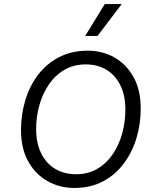

<svg xmlns="http://www.w3.org/2000/svg" viewBox="-20 -921 763 951"><path d="M348 10Q276 10 216 -23.5Q156 -57 120 -121Q84 -185 84 -277Q84 -354 105.5 -425Q127 -496 169 -551Q211 -606 273 -638Q335 -670 415 -670Q487 -670 546.5 -636.5Q606 -603 641.5 -539Q677 -475 677 -383Q677 -306 655.5 -235.5Q634 -165 592 -109.5Q550 -54 489 -22Q428 10 348 10ZM357 -58Q417 -58 462.5 -85Q508 -112 539 -158Q570 -204 585.5 -261Q601 -318 601 -378Q601 -449 576 -499Q551 -549 507 -575.5Q463 -602 405 -602Q345 -602 299 -575Q253 -548 222 -502.5Q191 -457 175 -400Q159 -343 159 -282Q159 -212 184 -161.5Q209 -111 253.5 -84.5Q298 -58 357 -58ZM499 -901H583L463 -743H402Z"/></svg>

Font: Kantumruy Pro
Style: Italic
Weight: 400
Italic angle: -13°
Designer: Sovichet Tep
Foundry: Sovichet Tep
Version: Version 1.002